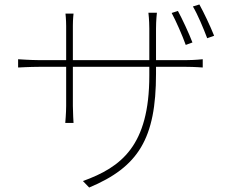

<svg xmlns="http://www.w3.org/2000/svg" viewBox="-20 -797 1040 859"><path d="M841 -607C825 -649 794 -715 776 -748L748 -739C767 -704 796 -638 811 -596ZM678 -528V-669C678 -707 682 -740 682 -740H644C644 -740 648 -707 648 -669V-528H306V-682C306 -711 309 -736 309 -736H273C273 -736 276 -708 276 -681V-528H153C118 -528 61 -532 61 -532V-495C61 -495 116 -498 153 -498H276V-323C276 -292 272 -247 272 -247H309C309 -247 306 -294 306 -323V-498H648V-459C648 -144 522 -49 351 13L379 42C599 -50 678 -177 678 -467V-498H814C850 -498 887 -495 887 -495V-532C887 -532 850 -528 814 -528ZM843 -768C864 -733 890 -671 907 -626L938 -637C921 -680 891 -743 872 -777Z"/></svg>

Font: Noto Sans Japanese Thin
Style: Regular
Weight: 100
Designer: Ryoko NISHIZUKA (kana & ideographs); Paul D. Hunt (Latin, Greek & Cyrillic); Wenlong ZHANG (bopomofo); Sandoll Communica
Foundry: Adobe Systems Incorporated
Version: Version 1.000;PS 1;hotconv 1.0.78;makeotf.lib2.5.61930